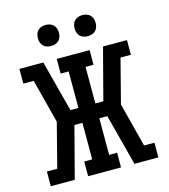

<svg xmlns="http://www.w3.org/2000/svg" viewBox="-135 -1056 1020 1162"><g transform="rotate(-15 375.0 -475.5)"><path d="M38 0V-92H103L174 -368L103 -643H38V-735H188L272 -414H322V-643H272V-735H478V-643H428V-414H478L562 -735H712V-643H647L576 -368L647 -92H712V0H562L478 -321H428V-92H478V0H272V-92H322V-321H272L188 0ZM490 -819Q477 -819 464 -823Q451 -827 441.5 -836.5Q432 -846 428 -859Q424 -872 424 -885Q424 -898 428 -911Q432 -924 441.5 -933.5Q451 -943 464 -947Q477 -951 490 -951Q503 -951 516 -947Q529 -943 538.5 -933.5Q548 -924 552 -911Q556 -898 556 -885Q556 -872 552 -859Q548 -846 538.5 -836.5Q529 -827 516 -823Q503 -819 490 -819ZM260 -819Q247 -819 234 -823Q221 -827 211.5 -836.5Q202 -846 198 -859Q194 -872 194 -885Q194 -898 198 -911Q202 -924 211.5 -933.5Q221 -943 234 -947Q247 -951 260 -951Q273 -951 286 -947Q299 -943 308.5 -933.5Q318 -924 322 -911Q326 -898 326 -885Q326 -872 322 -859Q318 -846 308.5 -836.5Q299 -827 286 -823Q273 -819 260 -819Z"/></g></svg>

Font: Iosevka Etoile Semibold
Style: Regular
Weight: 600
Designer: Belleve Invis
Foundry: Belleve Invis
Version: Version 22.1.2; ttfautohint (v1.8.4)